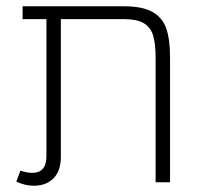

<svg xmlns="http://www.w3.org/2000/svg" viewBox="-20 -581 657 612"><path d="M522 -399V0H476V-397Q476 -442 468 -468Q460 -494 438.5 -507Q417 -520 375 -520H174V-82Q174 -36 150.5 -12.5Q127 11 88 11Q60 11 32 -2L45 -37Q66 -30 83 -30Q128 -30 128 -84V-520H52V-561H375Q433 -561 465 -543.5Q497 -526 509.5 -491.5Q522 -457 522 -399Z"/></svg>

Font: FiraGO ExtraLight
Style: Regular
Weight: 200
Designer: bBox Type
Foundry: bBox Type GmbH
Version: Version 1.001